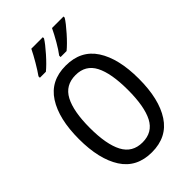

<svg xmlns="http://www.w3.org/2000/svg" viewBox="-278 -1045 1155 1155"><g transform="rotate(-45 300.0 -467.0)"><path d="M44 -357Q44 -529 107.5 -627.5Q171 -726 300 -726Q429 -726 492.5 -628.5Q556 -531 556 -359Q556 -186 492 -88Q428 10 299 10Q170 10 107 -88Q44 -186 44 -357ZM462 -358Q462 -499 424.5 -571.5Q387 -644 302 -644Q215 -644 176.5 -571Q138 -498 138 -358Q138 -218 176.5 -145Q215 -72 301 -72Q387 -72 424.5 -144.5Q462 -217 462 -358ZM139 -796Q159 -824 184 -866.5Q209 -909 226 -944H324V-934Q307 -906 264.5 -858Q222 -810 190 -784H139ZM315 -796Q336 -823 360.5 -865.5Q385 -908 402 -944H500V-934Q483 -906 440.5 -858Q398 -810 366 -784H315Z"/></g></svg>

Font: Noto Sans Mono UI
Style: Regular
Weight: 400
Monospace: yes
Designer: Monotype Design team
Foundry: Monotype Imaging Inc.
Version: Version 1.000